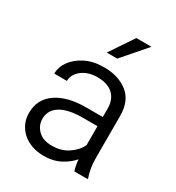

<svg xmlns="http://www.w3.org/2000/svg" viewBox="-181 -861 902 983"><g transform="rotate(30 270.0 -370.0)"><path d="M481 0V-6.8C469.7 -33.7 463.4 -77.6 463.4 -113.3V-363.8C463.4 -421.9 445.3 -465.8 409.2 -494.6C372.6 -523.4 326.2 -538.1 269.5 -538.1C228 -538.1 191.9 -530.8 161.1 -515.6C98.6 -485.4 63 -434.6 63 -382.3H137.7C137.7 -408.2 149.9 -430.2 173.8 -449.2C197.8 -467.8 228 -477.1 265.6 -477.1C346.2 -477.1 389.2 -433.6 389.2 -364.7V-314H290.5C216.8 -314 158.7 -299.3 115.7 -269.5C72.8 -239.7 51.3 -197.8 51.3 -143.6C51.3 -57.1 120.6 9.8 226.1 9.8C262.7 9.8 294.9 2.4 322.8 -12.2C350.6 -26.9 373 -44.4 390.1 -64.5C392.1 -40.5 396.5 -15.6 402.8 0ZM235.8 -56.2C200.7 -56.2 173.8 -65.4 154.8 -84.5C135.7 -103 126 -125.5 126 -152.3C126 -222.2 190.4 -259.8 301.8 -259.8H389.2V-147.5C377.9 -123.5 359.4 -102.1 332.5 -84C305.7 -65.4 273.4 -56.2 235.8 -56.2ZM303.7 -609.9 425.3 -750H335.9L241.7 -609.9Z"/></g></svg>

Font: Vazirmatn Light
Style: Regular
Weight: 300
Designer: Saber Rastikerdar
Foundry: Saber Rastikerdar
Version: Version 33.003